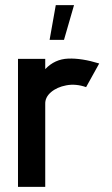

<svg xmlns="http://www.w3.org/2000/svg" viewBox="-20 -727 436 747"><path d="M50 0V-498H156V-458Q193 -497 245.5 -499Q298 -501 366 -480L315 -388Q275 -402 238 -395Q201 -388 178 -368Q155 -348 156 -322V0ZM173 -572H229L268 -707H197Z"/></svg>

Font: Kulim Park SemiBold
Style: Regular
Weight: 600
Designer: Noponies / Dale Sattler
Foundry: Noponies
Version: Version 1.000; ttfautohint (v1.8.3)